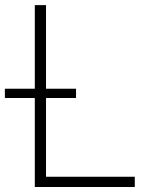

<svg xmlns="http://www.w3.org/2000/svg" viewBox="-42 -748 609 768"><path d="M97.2 0V-727.5H142.1V-41H497.1V0ZM-22.5 -356V-393.1H262.2V-356Z"/></svg>

Font: Inter Tight ExtraLight
Style: Regular
Weight: 250
Designer: Rasmus Andersson
Foundry: rsms
Version: Version 3.004